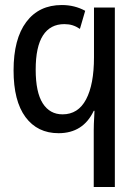

<svg xmlns="http://www.w3.org/2000/svg" viewBox="-20 -744 540 764"><path d="M353 -227Q353 -248 355 -282L356 -303H353Q311 -214 213 -214Q129 -214 81.5 -278Q34 -342 34 -464Q34 -589 84.5 -656.5Q135 -724 226 -724Q277 -724 319 -701L298 -629Q283 -639 268.5 -643.5Q254 -648 236 -648Q180 -648 151 -603Q122 -558 122 -467Q122 -377 150 -333Q178 -289 229 -289Q291 -289 322.5 -348.5Q354 -408 354 -516V-714H437V0H353Z"/></svg>

Font: Noto Sans Mono UI Cond
Style: Regular
Weight: 400
Width: 3
Monospace: yes
Designer: Monotype Design team
Foundry: Monotype Imaging Inc.
Version: Version 1.000